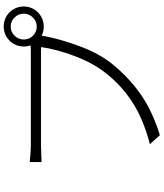

<svg xmlns="http://www.w3.org/2000/svg" viewBox="57 -917 886 1040"><g transform="rotate(-90 500.0 -397.0)"><path d="M876 -641Q905 -641 925.5 -662Q946 -683 946 -711Q946 -740 925.5 -761Q905 -782 876 -782Q847 -782 826.5 -761Q806 -740 806 -711Q806 -682 826.5 -661.5Q847 -641 876 -641ZM876 -820Q906 -820 931 -805.5Q956 -791 970.5 -766Q985 -741 985 -711Q985 -682 970.5 -657Q956 -632 931 -617.5Q906 -603 876 -603Q846 -603 821.5 -617.5Q797 -632 782.5 -656.5Q768 -681 768 -711Q768 -741 782.5 -766Q797 -791 822 -805.5Q847 -820 876 -820ZM827 -614 826 -608Q809 -514 770 -409.5Q731 -305 678 -238Q604 -145 512 -80Q420 -15 288 26L239 -28Q376 -64 468 -124Q560 -184 628 -272Q680 -339 717 -437.5Q754 -536 765 -618H233Q220 -618 142 -615V-679Q163 -677 187 -675Q211 -673 233 -673H753Q776 -673 795 -678L838 -650Q832 -632 827 -614Z"/></g></svg>

Font: 寒蝉端黑体 Light
Style: Regular
Weight: 300
Designer: ChillDuanSans {Warren2060}; 
Source Han Sans {Ryoko NISHIZUKA 西塚涼子 (kana, bopomofo & ideographs); Paul D. Hunt (Latin, G
Foundry: ChillType&Adobe
Version: Version 1.300;Glyphs 3.3 (3306)